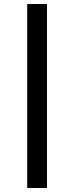

<svg xmlns="http://www.w3.org/2000/svg" viewBox="-20 -789 371 960"><path d="M116 -769H215V151H116Z"/></svg>

Font: Roboto Serif 20pt SemiBold
Style: Italic
Weight: 600
Italic angle: -10°
Version: Version 1.007